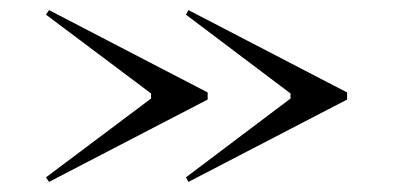

<svg xmlns="http://www.w3.org/2000/svg" viewBox="-20 -500 779 380"><path d="M353 -480 667 -317V-303L353 -140L348 -149L555 -305V-315L348 -471ZM77 -480 391 -317V-303L77 -140L71 -149L279 -305V-315L71 -471Z"/></svg>

Font: Kalnia SemiExpanded
Style: Regular
Weight: 400
Width: 6
Designer: Frida Medrano
Foundry: Frida Medrano
Version: Version 1.105